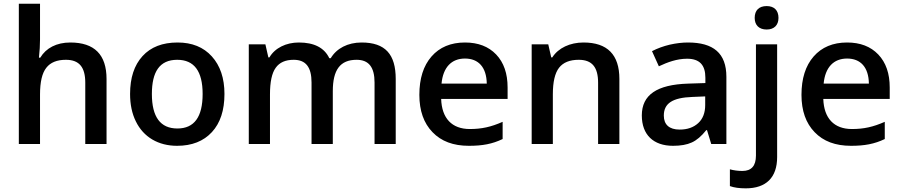

<svg xmlns="http://www.w3.org/2000/svg" viewBox="-20 -780 4888 1040"><path d="M557.1 -352.1C557.1 -483.9 491.7 -549.8 360.8 -549.8C286.6 -549.8 229.5 -520 198.2 -467.8H190.9C194.8 -502.9 196.8 -536.1 196.8 -566.9V-759.8H82V0H196.8V-268.1C196.8 -335.9 208 -384.3 231 -413.1C253.4 -441.9 288.6 -456.1 336.9 -456.1C409.7 -456.1 441.9 -415.5 441.9 -332V0H557.1Z M1195.8 -271C1195.8 -356.4 1172.9 -424.3 1127.4 -474.6C1082 -524.9 1020 -549.8 941.9 -549.8C860.4 -549.8 796.9 -525.4 752 -476.1C707 -426.8 684.6 -358.4 684.6 -271C684.6 -214.8 694.8 -165 715.8 -122.6C757.3 -37.1 837.9 9.8 939 9.8C1019.5 9.8 1082.5 -15.1 1127.9 -64.5C1173.3 -113.8 1195.8 -182.6 1195.8 -271ZM802.7 -271C802.7 -390.1 843.8 -456.1 939.9 -456.1C1031.7 -456.1 1077.6 -394.5 1077.6 -271C1077.6 -146.5 1032.2 -84 940.9 -84C848.6 -84 802.7 -146.5 802.7 -271Z M1782.7 -286.1C1782.7 -401.4 1822.3 -456.1 1911.6 -456.1C1978 -456.1 2008.8 -415.5 2008.8 -333V0H2123.5V-352.1C2123.5 -485.4 2067.4 -549.8 1938.5 -549.8C1863.8 -549.8 1803.2 -518.1 1771.5 -464.8H1763.7C1736.8 -521.5 1681.6 -549.8 1598.6 -549.8C1530.3 -549.8 1469.2 -520.5 1439.5 -469.2H1433.6L1417.5 -540H1327.6V0H1442.4V-269C1442.4 -335.9 1452.6 -384.3 1473.6 -413.1C1494.1 -441.9 1526.4 -456.1 1570.8 -456.1C1637.2 -456.1 1667.5 -415.5 1667.5 -333V0H1782.7Z M2519.5 9.8C2593.3 9.8 2646.5 0 2702.6 -26.9V-120.1C2639.6 -92.3 2588.9 -81.1 2524.9 -81.1C2427.7 -81.1 2373 -139.2 2369.6 -244.1H2729.5V-306.2C2729.5 -381.8 2709 -441.4 2667.5 -484.9C2626 -528.3 2569.8 -549.8 2498.5 -549.8C2421.9 -549.8 2361.3 -524.4 2317.4 -474.1C2273.4 -423.8 2251.5 -354.5 2251.5 -266.1C2251.5 -180.2 2275.4 -112.8 2322.8 -64C2370.1 -14.6 2435.5 9.8 2519.5 9.8ZM2498.5 -462.9C2571.3 -462.9 2615.2 -416.5 2616.7 -327.1H2371.6C2379.9 -415.5 2425.8 -462.9 2498.5 -462.9Z M3335 -352.1C3335 -483.9 3270 -549.8 3140.6 -549.8C3067.9 -549.8 3004.4 -520.5 2971.7 -469.2H2965.8L2949.7 -540H2859.9V0H2974.6V-269C2974.6 -336.4 2985.8 -384.3 3008.3 -413.1C3030.8 -441.9 3066.4 -456.1 3114.7 -456.1C3187.5 -456.1 3219.7 -415.5 3219.7 -332V0H3335Z M3914.6 0V-363.8C3914.6 -492.2 3843.8 -549.8 3706.5 -549.8C3675.8 -549.8 3642.6 -545.9 3607.9 -538.1C3573.2 -529.8 3541 -518.1 3511.7 -502.9L3548.8 -420.9C3595.7 -442.9 3646.5 -461.9 3701.7 -461.9C3769.5 -461.9 3800.8 -427.7 3800.8 -358.9V-330.1L3707.5 -327.1C3538.1 -321.8 3456.5 -266.1 3456.5 -154.8C3456.5 -49.8 3519.5 9.8 3625.5 9.8C3667 9.8 3700.7 3.9 3727.1 -8.3C3753.4 -20 3779.8 -42.5 3805.7 -75.2H3809.6L3832.5 0ZM3661.6 -78.1C3604.5 -78.1 3575.7 -105.5 3575.7 -153.8C3575.7 -220.2 3622.6 -251 3730.5 -254.9L3799.8 -257.8V-210.9C3799.8 -168.9 3787.1 -136.2 3762.2 -113.3C3736.8 -89.8 3703.1 -78.1 3661.6 -78.1Z M4019.5 240.2C4129.4 240.2 4189.5 182.1 4189.5 70.8V-540H4074.7V63C4074.7 118.2 4050.3 146 4001.5 146C3978.5 146 3955.6 143.1 3933.6 137.2V228C3956.5 236.3 3984.9 240.2 4019.5 240.2ZM4067.9 -683.1C4067.9 -644 4091.3 -620.1 4132.8 -620.1C4173.3 -620.1 4196.8 -644 4196.8 -683.1C4196.8 -724.1 4173.3 -747.1 4132.8 -747.1C4091.3 -747.1 4067.9 -724.1 4067.9 -683.1Z M4589.4 9.8C4663.1 9.8 4716.3 0 4772.5 -26.9V-120.1C4709.5 -92.3 4658.7 -81.1 4594.7 -81.1C4497.6 -81.1 4442.9 -139.2 4439.5 -244.1H4799.3V-306.2C4799.3 -381.8 4778.8 -441.4 4737.3 -484.9C4695.8 -528.3 4639.6 -549.8 4568.4 -549.8C4491.7 -549.8 4431.2 -524.4 4387.2 -474.1C4343.3 -423.8 4321.3 -354.5 4321.3 -266.1C4321.3 -180.2 4345.2 -112.8 4392.6 -64C4439.9 -14.6 4505.4 9.8 4589.4 9.8ZM4568.4 -462.9C4641.1 -462.9 4685.1 -416.5 4686.5 -327.1H4441.4C4449.7 -415.5 4495.6 -462.9 4568.4 -462.9Z"/></svg>

Font: Samim Medium
Style: Regular
Weight: 500
Foundry: DejaVu fonts team - Redesigned by Saber Rastikerdar
Version: Version 4.0.5